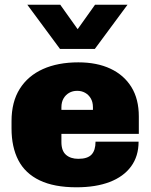

<svg xmlns="http://www.w3.org/2000/svg" viewBox="-20 -786 640 816"><path d="M305 10Q210 10 148.5 -19.5Q87 -49 58 -105Q29 -161 29 -240V-271Q29 -353 64 -408.5Q99 -464 162.5 -492.5Q226 -521 313 -521Q392 -521 449.5 -494Q507 -467 538.5 -416Q570 -365 570 -291V-217H241V-182Q241 -145 260.5 -128Q280 -111 313 -111Q352 -111 369 -129Q386 -147 386 -184H569Q569 -122 537 -78.5Q505 -35 446 -12.5Q387 10 305 10ZM241 -319H375V-330Q375 -352 366 -367.5Q357 -383 342 -391.5Q327 -400 308 -400Q289 -400 274 -391.5Q259 -383 250 -367.5Q241 -352 241 -330ZM522 -766 383 -578H235L96 -766H236L310 -662L384 -766Z"/></svg>

Font: Chivo Mono Medium Black
Style: Regular
Weight: 900
Monospace: yes
Version: Version 1.008